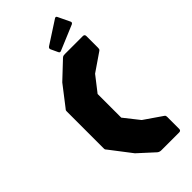

<svg xmlns="http://www.w3.org/2000/svg" viewBox="-259 -883 939 939"><g transform="rotate(-45 211.0 -413.0)"><path d="M249 0Q237.5 0 229 -6.5L147.5 -81L65 -188.5Q59.5 -195.5 58 -197.2Q56.5 -199 56.5 -206V-461Q56.5 -468 58.2 -470Q60 -472 65 -478.5L141.5 -577.5L229 -660Q234.5 -664.5 237.8 -665.5Q241 -666.5 249 -666.5H372.5Q385 -666.5 385 -654V-574Q385 -570 384.2 -565.8Q383.5 -561.5 379 -558.5L285 -494L223.5 -415V-251.5L286 -172.5L379 -108.5Q383 -106 384 -102.5Q385 -99 385 -95V-12.5Q385 0 372.5 0ZM246 -691Q236.5 -686.5 232.5 -695.5L215 -733Q211.5 -742 220.5 -748L338.5 -824.5Q347.5 -830 352 -818L380.5 -758.5Q384.5 -750 375 -745Z"/></g></svg>

Font: Jaro
Style: Regular
Weight: 400
Designer: Agyei Archer, Celine Hurka, Mirko Velimirović
Version: Version 1.000